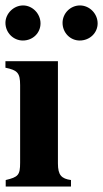

<svg xmlns="http://www.w3.org/2000/svg" viewBox="-49 -686 379 706"><path d="M212 0V-24C177 -29 164 -42 164 -85V-461H-29V-437C15 -428 25 -418 25 -373V-88C25 -42 18 -35 -28 -24V0ZM310 -600C310 -636 280 -666 245 -666C210 -666 181 -637 181 -602C181 -566 209 -537 244 -537C281 -537 310 -565 310 -600ZM100 -600C100 -636 70 -666 36 -666C1 -666 -29 -636 -29 -602C-29 -566 0 -537 35 -537C72 -537 100 -565 100 -600Z"/></svg>

Font: XITS Math
Style: Bold
Weight: 700
Designer: MicroPress Inc., with final additions and corrections provided by Coen Hoffman, Elsevier (retired)
Version: Version 1.105